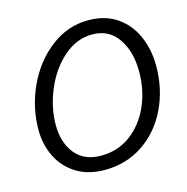

<svg xmlns="http://www.w3.org/2000/svg" viewBox="-98 -753 812 834"><g transform="rotate(-15 308.5 -336.5)"><path d="M39 -255Q39 -357 82.5 -450.5Q126 -544 202 -602Q278 -660 370 -660Q447 -660 500 -623Q553 -586 579 -525Q605 -464 605 -393Q605 -288 563 -201Q521 -114 445.5 -63.5Q370 -13 274 -13Q199 -13 146 -46Q93 -79 66 -134.5Q39 -190 39 -255ZM527 -388Q527 -478 486.5 -537Q446 -596 371 -596Q301 -596 242.5 -545Q184 -494 150.5 -414.5Q117 -335 117 -257Q117 -177 157.5 -127Q198 -77 274 -77Q349 -77 406.5 -119.5Q464 -162 495.5 -233Q527 -304 527 -388Z"/></g></svg>

Font: Mali
Style: Italic
Weight: 400
Italic angle: -10°
Version: Version 1.000; ttfautohint (v1.6)